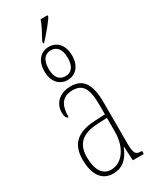

<svg xmlns="http://www.w3.org/2000/svg" viewBox="-243 -1020 885 1093"><g transform="rotate(-30 200.0 -474.0)"><path d="M179 -843V-830H184C218 -867 263 -920 280 -948V-958H235C223 -923 204 -889 179 -843ZM196 -581C247 -581 287 -619 287 -690C287 -761 247 -799 196 -799C145 -799 105 -761 105 -690C105 -619 145 -581 196 -581ZM197 -606C161 -606 133 -628 133 -690C133 -753 161 -776 197 -776C230 -776 259 -753 259 -690C259 -628 230 -606 197 -606ZM153 10C224 10 257 -33 281 -91H283L288 0H360V-20H358C320 -20 309 -29 309 -103V-366C309 -495 269 -542 191 -542C117 -542 73 -496 73 -438C73 -411 81 -395 94 -395C94 -482 127 -517 190 -517C254 -517 281 -477 281 -371V-306L218 -303C99 -298 42 -250 42 -146C42 -41 86 10 153 10ZM155 -15C96 -15 70 -69 70 -146C70 -228 112 -276 219 -280L281 -283V-191C281 -92 230 -15 155 -15Z"/></g></svg>

Font: Noto Serif ExtraCondensed Thin
Style: Regular
Weight: 100
Width: 2
Designer: Monotype Design Team
Foundry: Monotype Imaging Inc.
Version: Version 2.013